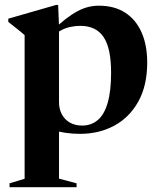

<svg xmlns="http://www.w3.org/2000/svg" viewBox="-20 -529 648 776"><path d="M429 -235.5Q429 -334.5 398.5 -379.5Q368 -424.5 305 -424.5Q283.5 -424.5 263.5 -420Q243.5 -415.5 225.5 -405.8Q207.5 -396 191 -381L186 -400Q218 -431 244.5 -451.5Q271 -472 293.8 -484Q316.5 -496 337.5 -501Q358.5 -506 379.5 -506Q442.5 -506 486 -477.8Q529.5 -449.5 552.2 -398Q575 -346.5 575 -276Q575 -184 539.5 -119.5Q504 -55 442.5 -21.5Q381 12 303 12Q274.5 12 246 8Q217.5 4 189.5 -4.8Q161.5 -13.5 135 -27.5H218.5V193L289.5 212V227.5H18.5V212L79.5 193.5V-387Q72.5 -393.5 64.2 -400.2Q56 -407 43.8 -416.5Q31.5 -426 13.5 -440.5V-453.5L206.5 -509H215L218.5 -422.5V-116Q218.5 -88 230.2 -66.5Q242 -45 263 -33.2Q284 -21.5 312 -21.5Q349 -21.5 375.2 -43.8Q401.5 -66 415.2 -113.5Q429 -161 429 -235.5Z"/></svg>

Font: Newsreader 60pt SemiBold
Style: Regular
Weight: 600
Designer: Hugues Gentile
Foundry: Production Type
Version: Version 1.003